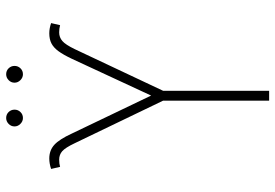

<svg xmlns="http://www.w3.org/2000/svg" viewBox="-156 -742 897 626"><g transform="rotate(-90 293.0 -428.5)"><path d="M278.3 -345.7 139.6 -633.8Q125 -664.6 113.5 -674.6Q102.1 -684.6 85.9 -684.6Q72.8 -684.6 62.5 -681.6L55.7 -710.9Q73.2 -716.8 89.8 -716.8Q116.2 -716.8 134.3 -700.4Q152.3 -684.1 170.9 -643.6L294.9 -384.8L415 -643.6Q428.2 -671.4 439.7 -687Q451.2 -702.6 464.8 -709.7Q478.5 -716.8 498 -716.8Q513.7 -716.8 531.2 -710.9L524.4 -681.6Q512.7 -684.6 501 -684.6Q484.9 -684.6 472.9 -674.3Q460.9 -664.1 446.3 -633.8L310.5 -345.7V0H278.3ZM194.3 -830.1Q194.3 -841.3 202.6 -849.4Q210.9 -857.4 221.7 -857.4Q233.4 -857.4 241.2 -849.4Q249 -841.3 249 -830.1Q249 -818.8 241.2 -810.8Q233.4 -802.7 221.7 -802.7Q210.9 -802.7 202.6 -811Q194.3 -819.3 194.3 -830.1ZM336.9 -830.1Q336.9 -841.3 345.2 -849.4Q353.5 -857.4 364.3 -857.4Q376 -857.4 383.8 -849.4Q391.6 -841.3 391.6 -830.1Q391.6 -818.8 383.8 -810.8Q376 -802.7 364.3 -802.7Q353.5 -802.7 345.2 -811Q336.9 -819.3 336.9 -830.1Z"/></g></svg>

Font: Pretendard Thin
Style: Regular
Weight: 100
Designer: Base glyphs from Inter by Rasmus Andersson; Hangeul glyphs from Noto Sans CJK(Source Han Sans) by Jang Soo-young and Kan
Foundry: Kil Hyung-jin
Version: Version 1.309